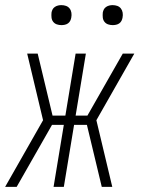

<svg xmlns="http://www.w3.org/2000/svg" viewBox="-35 -729 555 749"><path d="M403 0H362L304 -242H254L214 0H174L214 -242H168L30 0H-15L133 -260L71 -520H112L170 -278H220L260 -520H300L260 -278H306L444 -520H489L341 -260ZM405 -631Q395 -631 386.5 -634Q378 -637 372.5 -644Q367 -651 366 -660.5Q365 -670 366 -680Q367 -686 370 -692Q373 -698 379 -702Q385 -706 391.5 -707.5Q398 -709 404 -709Q414 -709 422.5 -706Q431 -703 436.5 -696Q442 -689 443.5 -679.5Q445 -670 443 -660Q442 -654 439 -648Q436 -642 430.5 -638Q425 -634 418 -632.5Q411 -631 405 -631ZM205 -631Q195 -631 186.5 -634Q178 -637 172.5 -644Q167 -651 166 -660.5Q165 -670 166 -680Q167 -686 170 -692Q173 -698 179 -702Q185 -706 191.5 -707.5Q198 -709 204 -709Q214 -709 222.5 -706Q231 -703 236.5 -696Q242 -689 243.5 -679.5Q245 -670 243 -660Q242 -654 239 -648Q236 -642 230.5 -638Q225 -634 218 -632.5Q211 -631 205 -631Z"/></svg>

Font: Iosevka SS18 Extralight
Style: Italic
Weight: 200
Italic angle: -9°
Monospace: yes
Designer: Belleve Invis
Foundry: Belleve Invis
Version: Version 25.1.1; ttfautohint (v1.8.4)